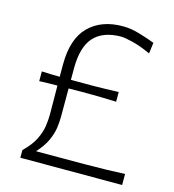

<svg xmlns="http://www.w3.org/2000/svg" viewBox="-107 -806 812 895"><g transform="rotate(15 299.0 -358.0)"><path d="M72.8 0V-37.1Q110.8 -73.7 127.9 -108.4Q145 -143.1 149.4 -174.1Q153.8 -205.1 153.8 -230L152.8 -369.6Q131.8 -369.6 109.9 -369.1Q87.9 -368.7 65.4 -367.7V-414.6Q87.9 -413.6 109.6 -412.8Q131.3 -412.1 152.3 -412.1V-471.2Q152.3 -595.7 212.9 -655.8Q273.4 -715.8 376.5 -715.8Q416.5 -715.8 460 -702.6Q503.4 -689.5 533.2 -677.7L526.4 -625Q477.1 -647.5 438 -657.2Q398.9 -667 379.4 -667Q293 -666 249.8 -618.2Q206.5 -570.3 206.5 -466.8V-411.6Q266.1 -411.1 319.1 -411.6Q372.1 -412.1 436.5 -414.6V-367.7Q372.1 -370.1 318.8 -370.6Q265.6 -371.1 206.5 -370.1V-236.3Q206.5 -209 202.4 -179.4Q198.2 -149.9 183.3 -117.2Q168.5 -84.5 135.7 -48.3H259.8Q327.1 -48.3 378.7 -48.6Q430.2 -48.8 474.6 -50Q519 -51.3 564 -53.2V0Z"/></g></svg>

Font: Pinar DS1 Light
Style: Regular
Weight: 300
Designer: Amin Abedi
Version: Version 3.000